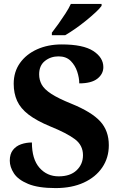

<svg xmlns="http://www.w3.org/2000/svg" viewBox="-20 -951 626 981"><path d="M264 10Q175 10 123.5 -11.5Q72 -33 51 -65.5Q30 -98 30 -130Q30 -164 46 -184.5Q62 -205 88 -214Q114 -223 143 -223Q143 -138 181.5 -94Q220 -50 280 -50Q339 -50 371.5 -81Q404 -112 404 -158Q404 -209 362.5 -240Q321 -271 237 -305Q167 -334 126 -365.5Q85 -397 67.5 -435.5Q50 -474 50 -523Q50 -584 82 -629Q114 -674 169.5 -699Q225 -724 295 -724Q405 -724 456.5 -690.5Q508 -657 508 -608Q508 -573 477.5 -549Q447 -525 385 -525Q385 -553 374.5 -585Q364 -617 341 -640Q318 -663 279 -663Q239 -663 209.5 -639.5Q180 -616 180 -571Q180 -543 193 -519Q206 -495 242 -471.5Q278 -448 345 -421Q448 -379 492 -331Q536 -283 536 -209Q536 -145 502.5 -95.5Q469 -46 408 -18Q347 10 264 10ZM245 -784Q260 -803 278.5 -829Q297 -855 314.5 -882Q332 -909 342 -931H499V-921Q490 -908 468.5 -888Q447 -868 420 -846Q393 -824 365 -804.5Q337 -785 313 -771H245Z"/></svg>

Font: Noto Serif Yezidi
Style: Bold
Weight: 700
Designer: Dalton Maag Ltd
Foundry: Dalton Maag Ltd
Version: Version 1.001; ttfautohint (v1.8.4.7-5d5b)